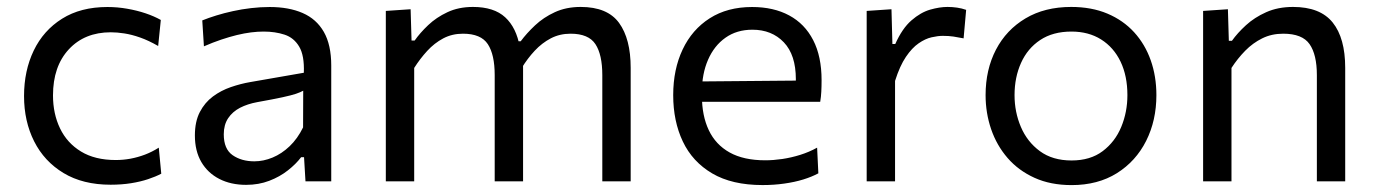

<svg xmlns="http://www.w3.org/2000/svg" viewBox="-20 -528 4010 559"><path d="M302.1 9.8Q221.3 9.8 165 -24.2Q108.8 -58.1 79.4 -116.5Q50 -174.9 50 -248.3Q50 -322.1 78.2 -380.8Q106.5 -439.5 160.7 -473.5Q215 -507.6 292.8 -507.6Q321.9 -507.6 350.2 -502.6Q378.5 -497.7 403.6 -489.3Q428.6 -480.9 448.2 -469.9L440.5 -394.1Q412.5 -410.2 387.9 -418.8Q363.2 -427.5 341.9 -430.7Q320.6 -434 302.6 -434Q226.3 -434 180.3 -384.3Q134.3 -334.7 134.3 -250.2Q134.3 -196.8 154.8 -154.2Q175.2 -111.6 215.8 -86.9Q256.4 -62.1 317.1 -62.1Q338.6 -62.1 359.9 -66Q381.2 -70 402 -77.8Q422.8 -85.7 442.3 -98.1L449.5 -22.3Q433.2 -13.7 411.2 -6.4Q389.1 1 361.7 5.4Q334.3 9.8 302.1 9.8Z M696.6 10.2Q652.1 10.2 618.5 -7.1Q584.9 -24.3 566.1 -56.4Q547.4 -88.6 547.4 -133.6Q547.4 -174.1 561.8 -201.8Q576.3 -229.6 599.9 -247.1Q623.5 -264.6 652 -274.4Q680.5 -284.2 708.9 -289.1L864.6 -316.2Q866.5 -366.4 851.1 -392.2Q835.8 -418.1 808.5 -427.1Q781.2 -436.1 747.4 -436.1Q730.4 -436.1 710.8 -433.7Q691.3 -431.2 669.7 -426Q648.2 -420.7 624.2 -412.7Q600.1 -404.6 573.7 -393.1L568.9 -468.6Q587.2 -476 609.9 -483Q632.5 -490 658.2 -495.6Q683.9 -501.3 711.1 -504.4Q738.2 -507.6 765.3 -507.6Q821 -507.6 861.1 -490.1Q901.3 -472.7 922.9 -435Q944.4 -397.3 944.4 -337.2Q944.4 -313.8 944.4 -278.3Q944.4 -242.8 944.4 -211V-146.6Q944.4 -112.7 944.4 -77.2Q944.4 -41.8 944.4 0H869.4L865.2 -70.4H856.8Q841.6 -50.3 818.1 -31.9Q794.7 -13.4 763.9 -1.6Q733.1 10.2 696.6 10.2ZM720.5 -58.3Q747 -58.3 773.6 -69.3Q800.1 -80.3 823.2 -102.2Q846.3 -124.2 862.4 -157.1L862.8 -263.9Q854.8 -259.4 841.6 -254.9Q828.5 -250.5 802.4 -244.8Q776.2 -239.1 729.3 -230.7Q700.8 -225.5 678.8 -214.2Q656.9 -202.8 644.2 -183.8Q631.5 -164.7 631.5 -137Q631.5 -94 657.4 -76.1Q683.2 -58.3 720.5 -58.3Z M1103.3 0Q1103.3 -55.3 1103.3 -106.4Q1103.3 -157.6 1103.3 -218.8V-268.8Q1103.3 -324 1103.3 -381.4Q1103.3 -438.9 1103.3 -496.2L1175.5 -501.1L1178.2 -409.9H1187.2Q1202.7 -432.1 1226.5 -454.7Q1250.2 -477.3 1282.7 -492.5Q1315.2 -507.8 1356.9 -507.8Q1418.2 -507.8 1450.9 -477.6Q1483.6 -447.4 1493.4 -390.9L1498.5 -388Q1500.7 -374.7 1501.8 -360.5Q1502.9 -346.2 1502.9 -330.4Q1502.9 -298 1502.9 -273Q1502.9 -248.1 1502.9 -218.8Q1502.9 -159.8 1502.9 -107.5Q1502.9 -55.3 1502.9 0H1420.3Q1420.3 -55.3 1420.3 -107.1Q1420.3 -159 1420.3 -215.3V-309.3Q1420.3 -368.9 1400.3 -399.4Q1380.3 -429.9 1327.8 -429.9Q1296.2 -429.9 1270.4 -416.2Q1244.6 -402.5 1223.7 -379.7Q1202.9 -357 1185.9 -330.2V-215.3Q1185.9 -156.8 1185.9 -106Q1185.9 -55.3 1185.9 0ZM1733.6 0Q1733.6 -55.3 1733.6 -107.1Q1733.6 -159 1733.6 -215.3V-309.3Q1733.6 -368.9 1713.6 -399.4Q1693.6 -429.9 1641.2 -429.9Q1609.6 -429.9 1583.7 -416.4Q1557.9 -402.9 1536.8 -380.3Q1515.7 -357.7 1499 -330.2L1487 -407.8H1496Q1513.1 -431 1537.7 -454.1Q1562.3 -477.3 1595.3 -492.5Q1628.4 -507.8 1670.6 -507.8Q1748.5 -507.8 1782.4 -461.3Q1816.2 -414.8 1816.2 -330.4Q1816.2 -298 1816.2 -273Q1816.2 -248.1 1816.2 -218.8Q1816.2 -159.8 1816.2 -107.5Q1816.2 -55.3 1816.2 0Z M2200.2 10.8Q2111.2 10.8 2053.6 -23.1Q1996 -57 1968 -116.1Q1940 -175.1 1940 -251Q1940 -326 1967.5 -384Q1994.9 -442 2046.4 -474.8Q2097.8 -507.6 2169.6 -507.6Q2232.3 -507.6 2277.7 -483.1Q2323.1 -458.7 2347.5 -411.2Q2372 -363.8 2372 -294.6Q2372 -276.1 2371.2 -261.3Q2370.5 -246.4 2368 -231.6L2295.5 -268.2Q2296.5 -275.8 2296.8 -283.1Q2297.1 -290.5 2297.1 -297.4Q2297.1 -368.1 2262.1 -404.8Q2227.1 -441.5 2170.6 -441.5Q2125.1 -441.5 2092.2 -418.2Q2059.3 -395 2041.5 -354.1Q2023.6 -313.2 2023.6 -260.6V-249Q2023.6 -191.1 2043.6 -149Q2063.5 -106.9 2104.3 -84.1Q2145.2 -61.3 2208 -61.3Q2231.5 -61.3 2257.6 -65.1Q2283.8 -69 2309.7 -77.1Q2335.7 -85.2 2359 -98.1L2362.6 -23.4Q2343.6 -13.1 2318.5 -5.4Q2293.4 2.3 2263.3 6.5Q2233.3 10.8 2200.2 10.8ZM1974.6 -231.6V-290.5L2317.3 -293.5L2368 -274.4V-231.6Z M2503.3 0Q2503.3 -55.3 2503.3 -106.4Q2503.3 -157.6 2503.3 -218.8V-268.8Q2503.3 -324 2503.3 -381.4Q2503.3 -438.9 2503.3 -496.2L2575.5 -501.1L2578.2 -399.8H2586.5Q2606.8 -445.3 2633.6 -468.6Q2660.4 -491.9 2688 -499.9Q2715.6 -507.8 2738.6 -507.8Q2752.5 -507.8 2766.5 -505.8Q2780.4 -503.8 2792.9 -499.3L2785.5 -416.3Q2769.2 -419.6 2755.8 -421.6Q2742.4 -423.6 2724.8 -423.6Q2710.6 -423.6 2692.2 -419.4Q2673.8 -415.2 2654.6 -401.9Q2635.3 -388.7 2617.5 -362.4Q2599.7 -336.2 2585.9 -292.4V-215.3Q2585.9 -156.8 2585.9 -106Q2585.9 -55.3 2585.9 0Z M3100 10.9Q3038.7 10.9 2992 -10.3Q2945.2 -31.5 2913.5 -68.1Q2881.8 -104.7 2865.6 -152Q2849.5 -199.2 2849.5 -251Q2849.5 -325.3 2879.6 -383.2Q2909.8 -441.2 2965.8 -474.5Q3021.7 -507.8 3098.7 -507.8Q3158 -507.8 3204.1 -488.4Q3250.1 -469 3282.1 -434Q3314 -398.9 3330.4 -352.2Q3346.8 -305.5 3346.8 -251Q3346.8 -177.3 3317 -117.9Q3287.2 -58.6 3231.8 -23.8Q3176.3 10.9 3100 10.9ZM3099.8 -60.8Q3154.5 -60.8 3190.5 -88Q3226.6 -115.2 3244.5 -158.6Q3262.4 -201.9 3262.4 -251Q3262.4 -306.9 3242.5 -348.5Q3222.5 -390.1 3185.9 -413.1Q3149.4 -436.1 3099.5 -436.1Q3045.5 -436.1 3008.5 -411.5Q2971.5 -386.9 2952.7 -344.8Q2933.8 -302.8 2933.8 -251Q2933.8 -201.9 2952.2 -158.6Q2970.6 -115.2 3007.5 -88Q3044.4 -60.8 3099.8 -60.8Z M3482.8 0Q3482.8 -55.3 3482.8 -106.4Q3482.8 -157.6 3482.8 -218.8V-268.8Q3482.8 -324 3482.8 -381.4Q3482.8 -438.9 3482.8 -496.2L3555 -501.1L3557.7 -409.2H3566.7Q3582.6 -431.7 3607.5 -454.5Q3632.4 -477.3 3666.5 -492.5Q3700.7 -507.8 3744.5 -507.8Q3823.7 -507.8 3860.1 -462.4Q3896.5 -417 3896.5 -330.4Q3896.5 -298 3896.5 -273Q3896.5 -248.1 3896.5 -218.8Q3896.5 -159.8 3896.5 -107.5Q3896.5 -55.3 3896.5 0H3814Q3814 -55.3 3814 -107.1Q3814 -159 3814 -215.3V-309.3Q3814 -368.9 3792.8 -399.4Q3771.7 -429.9 3715.9 -429.9Q3682.3 -429.9 3655 -416.4Q3627.6 -402.9 3605.4 -380.3Q3583.2 -357.7 3565.4 -330.2V-215.3Q3565.4 -156.8 3565.4 -106Q3565.4 -55.3 3565.4 0Z"/></svg>

Font: Commissioner Thin
Style: Regular
Weight: 100
Designer: Kostas Bartsokas
Foundry: Kostas Bartsokas
Version: Version 1.001;gftools[0.9.23]